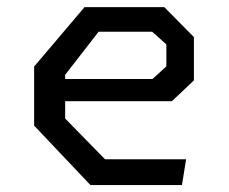

<svg xmlns="http://www.w3.org/2000/svg" viewBox="-20 -534 660 554"><path d="M241 0H505L517 -74.5H283L168 -192V-242H476L539.5 -302V-427L454 -513.5H224L78.5 -342V-171.5ZM168 -306V-318L264.5 -442.5H419L460 -406V-342.5L420 -306Z"/></svg>

Font: Monaspace Krypton
Style: Regular
Weight: 400
Designer: Riley Cran & the Lettermatic Team
Foundry: Lettermatic
Version: Version 1.200 (Monaspace Krypton)